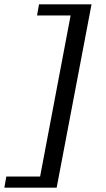

<svg xmlns="http://www.w3.org/2000/svg" viewBox="-46 -728 487 881"><path d="M374 -708 214 133H-26L-17 82H138L278 -657H124L133 -708Z"/></svg>

Font: Apparatus SIL
Style: Italic
Weight: 400
Italic angle: -11°
Version: Version 1.0